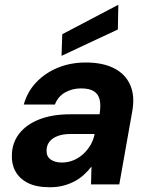

<svg xmlns="http://www.w3.org/2000/svg" viewBox="-20 -776 632 808"><path d="M190 12Q133 12 97.5 -6Q62 -24 45 -55Q28 -86 30 -124Q31 -176 61.5 -214.5Q92 -253 146.5 -274Q201 -295 275 -295H399Q405 -332 399.5 -356Q394 -380 375 -392Q356 -404 321 -404Q284 -404 254 -387Q224 -370 211 -336H80Q95 -390 132.5 -429.5Q170 -469 223.5 -491Q277 -513 341 -513Q412 -513 459.5 -489Q507 -465 527.5 -419.5Q548 -374 537 -310L482 0H363L365 -75Q351 -57 333 -40.5Q315 -24 293 -12.5Q271 -1 245.5 5.5Q220 12 190 12ZM240 -92Q266 -92 289 -101.5Q312 -111 330 -127.5Q348 -144 360.5 -165Q373 -186 378 -211V-212H275Q245 -212 222.5 -203.5Q200 -195 188 -179.5Q176 -164 176 -143Q175 -118 193 -105Q211 -92 240 -92ZM239 -541 242 -632 478 -756 476 -652Z"/></svg>

Font: DM Sans 17pt
Style: Bold Italic
Weight: 700
Italic angle: -10°
Version: Version 4.004;gftools[0.9.30]